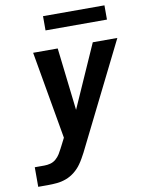

<svg xmlns="http://www.w3.org/2000/svg" viewBox="-99 -993 800 1062"><g transform="rotate(-10 301.0 -462.5)"><path d="M28 0V-110H82Q99 -110 116 -114.5Q133 -119 147 -131Q161 -143 170.5 -158.5Q180 -174 188 -190V-191V-192Q188 -192 188.5 -192Q189 -192 189 -192L215 -243L186 -409L129 -735H267L308 -383L464 -735H602L307 -142Q299 -127 290.5 -112Q282 -97 272 -83Q256 -60 233.5 -42Q211 -24 185.5 -14.5Q160 -5 134 -2.5Q108 0 82 0ZM563 -845H218V-925H563Z"/></g></svg>

Font: Iosevka SS04 XBd Ex Obl
Style: Regular
Weight: 800
Width: 7
Italic angle: -9°
Monospace: yes
Designer: Belleve Invis
Foundry: Belleve Invis
Version: Version 19.0.0; ttfautohint (v1.8.4)